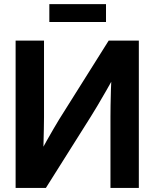

<svg xmlns="http://www.w3.org/2000/svg" viewBox="-20 -928 763 948"><path d="M665.5 0H525.4V-351.6Q525.4 -371.6 525.9 -406.7Q526.4 -441.9 527.8 -488.8Q529.3 -535.6 532.2 -589.8L556.2 -571.8Q529.3 -523.4 504.6 -480.5Q480 -437.5 460.2 -404.3Q440.4 -371.1 427.7 -351.1L206.5 0H57.1V-727.5H197.3V-349.1Q197.3 -328.1 196.5 -289.6Q195.8 -251 194.6 -209.2Q193.4 -167.5 191.4 -135.7L176.3 -170.9Q192.4 -200.7 210.7 -233.2Q229 -265.6 245.4 -293.7Q261.7 -321.8 272 -338.4L516.6 -727.5H665.5ZM503.4 -907.7V-819.3H223.6V-907.7Z"/></svg>

Font: Inter Cardless Display
Style: Bold
Weight: 700
Designer: Rasmus Andersson
Foundry: rsms
Version: Version 4.001;git-9221beed3